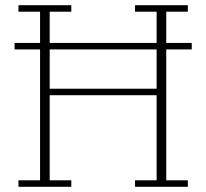

<svg xmlns="http://www.w3.org/2000/svg" viewBox="-20 -718 793 738"><path d="M51 -25H134V-528H36V-553H134V-673H51V-698H254V-673H171V-553H582V-673H499V-698H702V-673H619V-553H717V-528H619V-25H702V0H499V-25H582V-352H171V-25H254V0H51ZM171 -377H582V-528H171Z"/></svg>

Font: IBM Plex Serif ExtraLight
Style: Regular
Weight: 200
Designer: Mike Abbink, Paul van der Laan, Pieter van Rosmalen
Foundry: Bold Monday
Version: Version 2.5